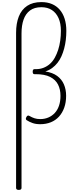

<svg xmlns="http://www.w3.org/2000/svg" viewBox="-20 -1170 740 1838"><path d="M159 648Q146 648 140 643Q134 638 134 629V-856Q134 -946 160 -1012Q186 -1078 240 -1114Q294 -1150 376 -1150Q433 -1150 477 -1131.5Q521 -1113 552 -1077Q583 -1041 599 -990Q615 -939 615 -874Q615 -831 610 -788.5Q605 -746 594.5 -706.5Q584 -667 568.5 -632Q553 -597 530.5 -568.5Q508 -540 479.5 -519Q451 -498 414 -486Q484 -475 527.5 -443Q571 -411 592 -362Q613 -313 613 -253Q613 -190 595 -139.5Q577 -89 544.5 -53.5Q512 -18 466.5 0.5Q421 19 365 19Q323 19 292 8Q261 -3 236 -19Q227 -25 227.5 -33Q228 -41 233 -50Q239 -62 247 -63.5Q255 -65 264 -59Q286 -46 310 -38Q334 -30 365 -30Q407 -30 442.5 -45Q478 -60 504.5 -88.5Q531 -117 545 -158.5Q559 -200 559 -253Q559 -314 535.5 -360.5Q512 -407 460 -433.5Q408 -460 320 -460H310Q302 -460 297.5 -465Q293 -470 293 -484Q293 -497 297.5 -502.5Q302 -508 310 -508H324Q364 -508 398 -521.5Q432 -535 459 -559.5Q486 -584 505 -618.5Q524 -653 537 -693.5Q550 -734 556.5 -780.5Q563 -827 563 -875Q563 -946 540.5 -996.5Q518 -1047 476.5 -1074Q435 -1101 376 -1101Q309 -1101 267 -1069.5Q225 -1038 205.5 -982Q186 -926 186 -850V629Q186 638 180 643Q174 648 159 648Z"/></svg>

Font: Playwrite CL ExtraLight
Style: Regular
Weight: 200
Designer: Veronika Burian, José Scaglione
Foundry: TypeTogether
Version: Version 1.002